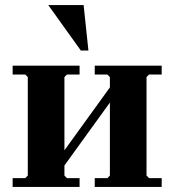

<svg xmlns="http://www.w3.org/2000/svg" viewBox="-20 -740 690 760"><path d="M235 -45 245 -35H295V0H30V-35H80L90 -45V-435L80 -445H30V-480H295V-445H245L235 -435ZM560 -45 570 -35H620V0H355V-35H405L415 -45V-435L405 -445H355V-480H620V-445H570L560 -435ZM415 -334 235 -85V-145L415 -394ZM300 -540 171 -720H311L330 -540Z"/></svg>

Font: Brygada 1918
Style: Bold
Weight: 700
Designer: Mateusz Machalski | Borys Kosmynka | Przemek Hoffer
Foundry: NIEPODLEGLA 2018
Version: Version 3.006